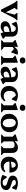

<svg xmlns="http://www.w3.org/2000/svg" viewBox="2485 -3259 788 5798"><g transform="rotate(90 2879.0 -360.0)"><path d="M273 5 45 -443H90V-373L2 -475V-492H270V-475L203 -377H190V-460L366 -115H344L441 -477V-392H432L372 -475V-492H593V-475L505 -373V-443H550L322 5Z M991 13 956 -64H944V-316Q944 -377 916 -409.5Q888 -442 835 -442Q806 -442 780 -429Q754 -416 738 -392L740 -484H833L712 -325H688L632 -458Q657 -473 693.5 -484Q730 -495 772 -501Q814 -507 855 -507Q969 -507 1027.5 -461.5Q1086 -416 1086 -327V-95L1044 -164L1148 -71V-51L1014 13ZM771 14Q706 14 664 -23.5Q622 -61 622 -120Q622 -252 838 -291L971 -314V-264L885 -243Q823 -228 796.5 -206Q770 -184 770 -148Q770 -114 790 -95.5Q810 -77 844 -77Q913 -77 959 -120V-64H947Q914 -25 870 -5.5Q826 14 771 14Z M1193 0V-16L1274 -95L1258 -67V-379L1301 -308L1187 -416V-436L1370 -499H1399L1392 -398H1400V-66L1385 -95L1496 -16V0ZM1387 -332 1385 -398H1397Q1425 -449 1469 -478Q1513 -507 1560 -507Q1600 -507 1632 -492L1565 -310H1542L1435 -419L1540 -396Q1488 -396 1448.5 -379Q1409 -362 1387 -332Z M1667 0V-16L1748 -95L1732 -67V-382L1775 -311L1661 -416V-436L1846 -499H1874V-66L1859 -94L1940 -16V0ZM1806 -563Q1764 -563 1738 -587Q1712 -611 1712 -649Q1712 -686 1738 -710Q1764 -734 1806 -734Q1847 -734 1873 -710Q1899 -686 1899 -649Q1899 -611 1873 -587Q1847 -563 1806 -563Z M2363 13 2328 -64H2316V-316Q2316 -377 2288 -409.5Q2260 -442 2207 -442Q2178 -442 2152 -429Q2126 -416 2110 -392L2112 -484H2205L2084 -325H2060L2004 -458Q2029 -473 2065.5 -484Q2102 -495 2144 -501Q2186 -507 2227 -507Q2341 -507 2399.5 -461.5Q2458 -416 2458 -327V-95L2416 -164L2520 -71V-51L2386 13ZM2143 14Q2078 14 2036 -23.5Q1994 -61 1994 -120Q1994 -252 2210 -291L2343 -314V-264L2257 -243Q2195 -228 2168.5 -206Q2142 -184 2142 -148Q2142 -114 2162 -95.5Q2182 -77 2216 -77Q2285 -77 2331 -120V-64H2319Q2286 -25 2242 -5.5Q2198 14 2143 14Z M2828 14Q2754 14 2697 -16.5Q2640 -47 2607.5 -102Q2575 -157 2575 -227Q2575 -310 2611 -372.5Q2647 -435 2710.5 -470.5Q2774 -506 2856 -506Q2907 -506 2954.5 -493Q3002 -480 3040 -457L2983 -322H2960L2847 -473H2933V-408Q2903 -442 2852 -442Q2814 -442 2785 -418.5Q2756 -395 2739.5 -354.5Q2723 -314 2723 -261Q2723 -176 2765 -127Q2807 -78 2880 -78Q2958 -78 3011 -130L3040 -106Q3010 -50 2954 -18Q2898 14 2828 14Z M3096 0V-16L3177 -95L3161 -67V-382L3204 -311L3090 -416V-436L3275 -499H3303V-66L3288 -94L3369 -16V0ZM3235 -563Q3193 -563 3167 -587Q3141 -611 3141 -649Q3141 -686 3167 -710Q3193 -734 3235 -734Q3276 -734 3302 -710Q3328 -686 3328 -649Q3328 -611 3302 -587Q3276 -563 3235 -563Z M3691 14Q3608 14 3546.5 -17.5Q3485 -49 3451 -105.5Q3417 -162 3417 -238Q3417 -317 3453 -377.5Q3489 -438 3552.5 -472Q3616 -506 3698 -506Q3781 -506 3842.5 -474.5Q3904 -443 3938 -386.5Q3972 -330 3972 -253Q3972 -175 3936 -114.5Q3900 -54 3837 -20Q3774 14 3691 14ZM3704 -49Q3740 -49 3766 -70Q3792 -91 3807 -129.5Q3822 -168 3822 -219Q3822 -291 3805.5 -340.5Q3789 -390 3758.5 -416.5Q3728 -443 3685 -443Q3649 -443 3622.5 -421.5Q3596 -400 3581.5 -362Q3567 -324 3567 -272Q3567 -201 3583.5 -151Q3600 -101 3630.5 -75Q3661 -49 3704 -49Z M4395 0V-16L4471 -95L4456 -67V-296Q4456 -355 4433.5 -381Q4411 -407 4361 -407Q4324 -407 4293 -393.5Q4262 -380 4234 -352V-412H4246Q4337 -507 4436 -507Q4514 -507 4556 -461Q4598 -415 4598 -331V-66L4582 -94L4663 -16V0ZM4042 0V-16L4123 -95L4107 -66V-399L4150 -308L4036 -416V-436L4219 -499H4248L4241 -412H4249V-66L4234 -95L4310 -16V0Z M4964 14Q4890 14 4833 -16.5Q4776 -47 4743.5 -102Q4711 -157 4711 -227Q4711 -310 4745.5 -372.5Q4780 -435 4841 -470.5Q4902 -506 4982 -506Q5046 -506 5093.5 -475Q5141 -444 5167.5 -386.5Q5194 -329 5194 -251H4812V-288L5045 -321Q5045 -380 5022 -410.5Q4999 -441 4961 -441Q4931 -441 4907.5 -419Q4884 -397 4871.5 -356Q4859 -315 4859 -261Q4859 -176 4900.5 -127Q4942 -78 5015 -78Q5099 -78 5152 -130L5181 -106Q5152 -50 5094 -18Q5036 14 4964 14Z M5483 14Q5445 14 5403.5 7Q5362 0 5325 -12.5Q5288 -25 5259 -42L5315 -171H5339L5455 -13H5367L5364 -102Q5383 -75 5416.5 -60.5Q5450 -46 5494 -46Q5538 -46 5564 -63Q5590 -80 5590 -110Q5590 -137 5567.5 -153.5Q5545 -170 5510.5 -181Q5476 -192 5437 -203Q5398 -214 5363 -231Q5328 -248 5306 -275.5Q5284 -303 5284 -348Q5284 -423 5344 -464.5Q5404 -506 5512 -506Q5548 -506 5585 -500Q5622 -494 5656.5 -483Q5691 -472 5717 -457L5661 -329H5638L5518 -482H5610L5612 -394Q5596 -418 5564 -431.5Q5532 -445 5497 -445Q5458 -445 5436 -431.5Q5414 -418 5414 -394Q5414 -367 5436 -350.5Q5458 -334 5493 -322.5Q5528 -311 5567 -300Q5606 -289 5641 -272Q5676 -255 5698 -227.5Q5720 -200 5720 -157Q5720 -74 5658.5 -30Q5597 14 5483 14Z"/></g></svg>

Font: Platypi Light SemiBold
Style: Regular
Weight: 600
Version: Version 1.200